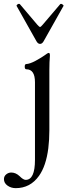

<svg xmlns="http://www.w3.org/2000/svg" viewBox="-81 -706 353 997"><path d="M178.2 -417.5Q175.3 -384.3 175.3 -342.3V-28.8Q175.3 19.5 169.9 63.5Q158.2 155.8 121.6 207Q76.2 271 0.5 271Q-23.4 271 -42 257.8Q-60.5 244.6 -60.5 224.1Q-60.5 209 -48.8 199.5Q-37.1 189.9 -22.5 189.9Q1 189.9 21 209Q40 228 52.2 228Q100.6 228 100.6 124V-278.8Q100.6 -346.2 55.7 -346.2Q47.4 -346.2 47.4 -359.9Q47.4 -373.5 55.7 -373.5Q63.5 -373.5 76.9 -378.2Q90.3 -382.8 103.5 -390.1Q137.2 -408.7 150.9 -418.9Q166.5 -431.2 172.4 -431.2Q178.2 -431.2 178.2 -417.5ZM108.4 -491.7 5.4 -674.8 4.9 -676.8Q4.9 -679.2 10.3 -683.6Q13.7 -686 17.6 -686Q20.5 -686 22.5 -684.1L112.3 -578.1Q123 -565.9 127 -565.9Q130.9 -565.9 141.1 -578.1L231.4 -684.1Q233.4 -686 235.8 -686Q238.8 -686 242.7 -683.6Q251 -678.2 248.5 -674.8L145.5 -491.7Q137.7 -478 127 -478Q116.2 -478 108.4 -491.7Z"/></svg>

Font: JuniusX
Style: Regular
Weight: 400
Designer: Peter S. Baker
Foundry: Briery Creek Software
Version: Version 1.004